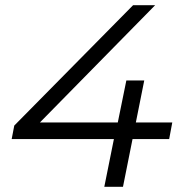

<svg xmlns="http://www.w3.org/2000/svg" viewBox="-20 -720 701 740"><path d="M25 -184 35 -236 493 -700H578L122 -236L80 -248H644L632 -184ZM382 0 419 -184 434 -248 467 -410H536L454 0Z"/></svg>

Font: MOST Montserrat
Style: Italic
Weight: 400
Italic angle: -11.3°
Designer: Julieta Ulanovsky
Foundry: Julieta Ulanovsky
Version: Version 8.000;March 11, 2024;FontCreator 15.0.0.2926 64-bit